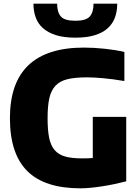

<svg xmlns="http://www.w3.org/2000/svg" viewBox="-20 -1012 755 1045"><path d="M390 -807Q327 -807 283.5 -821Q240 -835 213 -859.5Q186 -884 174 -918Q162 -952 162 -992H291Q291 -945 311.5 -922Q332 -899 390 -899Q448 -899 468.5 -922Q489 -945 489 -992H618Q618 -951 606 -917.5Q594 -884 567 -859Q540 -834 496.5 -820.5Q453 -807 390 -807ZM418 13Q223 13 128.5 -81Q34 -175 34 -369Q34 -753 437 -753Q491 -753 551.5 -746.5Q612 -740 657 -729V-571Q591 -582 540 -586.5Q489 -591 453 -591Q389 -591 347.5 -581Q306 -571 282 -545.5Q258 -520 248.5 -477.5Q239 -435 239 -369Q239 -304 247.5 -262Q256 -220 277.5 -195Q299 -170 335 -160Q371 -150 426 -150Q448 -150 461 -150.5Q474 -151 485 -152V-376H667V-25Q636 -17 602.5 -10Q569 -3 536.5 2Q504 7 473.5 10Q443 13 418 13Z"/></svg>

Font: Encode Sans Normal
Style: ExtraBold
Weight: 800
Designer: Pablo Impallari, Andres Torresi
Foundry: Pablo Impallari, Andres Torresi
Version: Version 1.000; ttfautohint (v1.00) -l 8 -r 50 -G 200 -x 14 -